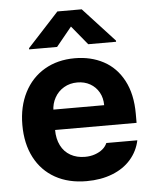

<svg xmlns="http://www.w3.org/2000/svg" viewBox="-54 -795 681 851"><g transform="rotate(-5 287.0 -369.5)"><path d="M34.8 -262.4Q34.8 -344 66.7 -406.4Q98.7 -468.9 156.7 -503Q214.8 -537.1 291.6 -537.1Q363.2 -537.1 419.4 -507.1Q475.6 -477.2 507.8 -416.5Q540 -355.8 540 -268.6V-227.9H94V-318.5H403.7Q403.7 -350.8 389.7 -375.7Q375.7 -400.7 350.7 -415Q325.7 -429.2 293.8 -429.2Q260.2 -429.2 233.9 -413.7Q207.6 -398.2 192.8 -371.5Q177.9 -344.8 177.4 -313V-228.1Q177.4 -188.3 192.4 -158.7Q207.3 -129.1 235.1 -113.4Q262.8 -97.7 299.4 -97.7Q323.6 -97.7 343.6 -104.7Q363.6 -111.6 377.7 -123.1Q391.7 -134.6 398.7 -150.6H536.6Q526.2 -102.2 494.4 -65.9Q462.6 -29.5 412 -9.7Q361.4 10.2 297.2 10.2Q217.1 10.2 157.9 -22.9Q98.7 -56.1 66.7 -117.6Q34.8 -179.1 34.8 -262.4ZM287.4 -678.4 218.3 -593.8H94V-599.1L233.3 -750.4H341.5L480.8 -599.1V-593.8H356.9Z"/></g></svg>

Font: Pretendard JP Variable
Style: Regular
Weight: 400
Designer: Base glyphs from Inter by Rasmus Andersson; Hangul glyphs from Noto Sans CJK(Source Han Sans) by Jang Soo-young and Kang
Foundry: Kil Hyung-jin
Version: Version 1.307;Glyphs 3.2 (3192)